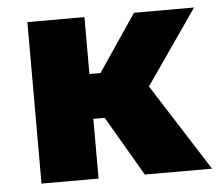

<svg xmlns="http://www.w3.org/2000/svg" viewBox="-43 -563 704 610"><g transform="rotate(-5 309.0 -257.5)"><path d="M395 0 238.5 -268 405.5 -515H597L432.5 -277.5L609.5 0ZM65.5 0V-515H247.5V-333.5H405V-190.5H247.5V0Z"/></g></svg>

Font: Geologica Cursive ExtraBold
Style: Regular
Weight: 800
Designer: Sindre Bremnes, Frode Helland
Foundry: Monokrom Skriftforlag AS
Version: Version 1.010;gftools[0.9.28]